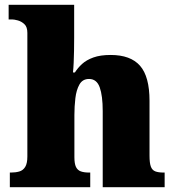

<svg xmlns="http://www.w3.org/2000/svg" viewBox="-20 -780 731 800"><path d="M21 0V-61H25Q45 -61 60.5 -65.5Q76 -70 85 -84.5Q94 -99 94 -128V-643Q94 -668 81.5 -679.5Q69 -691 54 -695Q39 -699 31 -699H16V-760H289V-622Q289 -595 288.5 -568.5Q288 -542 287 -519Q286 -496 284 -478H292Q304 -497 322 -513.5Q340 -530 369 -540.5Q398 -551 441 -551Q524 -551 563.5 -506Q603 -461 603 -360V-131Q603 -101 608.5 -86Q614 -71 627 -66Q640 -61 662 -61H666V0H408V-317Q408 -381 395.5 -416Q383 -451 351 -451Q324 -451 311 -428Q298 -405 294 -370.5Q290 -336 290 -301V-125Q290 -98 296.5 -84.5Q303 -71 316.5 -66Q330 -61 352 -61H356V0Z"/></svg>

Font: Noto Serif Bengali Black
Style: Regular
Weight: 900
Version: Version 2.003